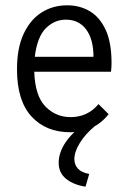

<svg xmlns="http://www.w3.org/2000/svg" viewBox="-20 -488 490 723"><path d="M245 10Q153 10 98.5 -49.5Q44 -109 44 -227Q44 -307 69 -360.5Q94 -414 136.5 -441Q179 -468 233 -468Q281 -468 318.5 -445.5Q356 -423 378 -375.5Q400 -328 400 -251Q400 -242 399.5 -234.5Q399 -227 398 -218H109Q112 -127 151 -87Q190 -47 246 -47Q310 -47 351 -96L389 -58Q335 10 245 10ZM111 -274H332Q332 -340 304.5 -377Q277 -414 228 -414Q185 -414 152.5 -381.5Q120 -349 111 -274ZM316 167 302 215Q257 208 229 185.5Q201 163 201 125Q201 85 229 45Q257 5 310 -29L336 -12Q301 17 280.5 50.5Q260 84 260 111Q260 132 273.5 147Q287 162 316 167Z"/></svg>

Font: Inconsolata SemiCondensed
Style: Regular
Weight: 400
Width: 4
Monospace: yes
Designer: Raph Levien, Cyreal, Brenton Simpson
Foundry: Raph Levien, Cyreal, Google
Version: Version 3.001; ttfautohint (v1.8.2.53-6de2)